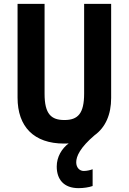

<svg xmlns="http://www.w3.org/2000/svg" viewBox="-20 -734 667 995"><path d="M375 107C375 76 395 31 470 -33C527 -74 556 -141 556 -226V-714H416V-249C416 -146 384 -112 314 -112C246 -112 211 -142 211 -248V-714H71V-228C71 -77 156 10 312 10C320 10 328 10 336 9C300 36 274 79 274 129C274 195 310 241 387 241C413 241 440 237 460 230V143C450 147 431 152 414 152C392 152 375 134 375 107Z"/></svg>

Font: Noto Sans Sinhala Condensed
Style: Bold
Weight: 700
Width: 3
Designer: Jelle Bosma - Monotype Design Team
Foundry: Monotype Imaging Inc.
Version: Version 2.006